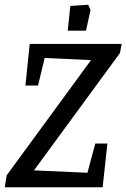

<svg xmlns="http://www.w3.org/2000/svg" viewBox="-22 -788 532 808"><path d="M121 -71 346 -61 379 -184H430L410 0H-2L6 -50L361 -535L166 -544L138 -428H85L103 -603H490L483 -565ZM274 -763 349 -768 359 -746 340 -659H263Z"/></svg>

Font: Grenze
Style: Italic
Weight: 400
Italic angle: -10°
Designer: Renata Polastri
Foundry: Omnibus-Type
Version: Version 1.002; ttfautohint (v1.8)